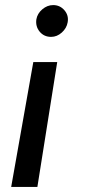

<svg xmlns="http://www.w3.org/2000/svg" viewBox="-20 -532 336 755"><path d="M205 -288 127 203H24L111 -288ZM189 -512Q216 -512 233.5 -491.5Q251 -471 246 -444Q242 -421 223 -404Q204 -387 181 -387Q153 -387 136 -407.5Q119 -428 123 -456Q127 -479 146.5 -495.5Q166 -512 189 -512Z"/></svg>

Font: Figtree Medium
Style: Italic
Weight: 500
Italic angle: -9.5°
Foundry: Erik Kennedy
Version: Version 2.001; ttfautohint (v1.8.4.7-5d5b);gftools[0.9.27]